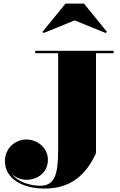

<svg xmlns="http://www.w3.org/2000/svg" viewBox="-20 -1038 680 1088"><path d="M403 -922.5 579 -851 586 -857.5 456 -1017.5H351L221 -857.5L227.5 -851ZM179.5 -750V-736.5H309.5V-190C309.5 -50.5 291 14.5 208 14.5C151.5 14.5 85 -5.5 49 -49.5C71.5 -31 100.5 -19 130 -19C194.5 -19 251.5 -63.5 251.5 -131.5C251.5 -202.5 190 -247.5 130 -247.5C64.5 -247.5 8 -197 8 -125C8 -25 107 30.5 234 30.5C383 30.5 469 -49.5 524 -170V-736.5H624V-750Z"/></svg>

Font: Bodoni* 16pt Fatface
Style: Regular
Weight: 900
Version: Version 2.3